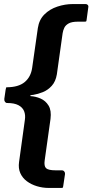

<svg xmlns="http://www.w3.org/2000/svg" viewBox="-20 -762 456 947"><path d="M220.9 165Q190.2 165 162 156.4Q133.8 147.9 112.3 131.8Q90.8 115.7 80.2 92Q69.6 68.2 74 37.1L102.7 -170.8Q106.4 -194.8 98.9 -213.6Q91.3 -232.4 70.8 -243.2Q50.4 -254 14.8 -254Q8.6 -254 4.4 -260Q0.3 -265.9 1.3 -274.6L7.9 -320.1Q9.6 -328.8 10.4 -330.2Q11.3 -331.5 13 -331.5Q71.4 -331.8 101.9 -357.3Q132.4 -382.8 138.7 -427.8L166.7 -623.8Q172.9 -664.7 199 -690.8Q225.1 -716.9 262.9 -729.4Q300.7 -742 339.2 -742H402.2Q409.1 -742 413.2 -737.3Q417.3 -732.6 415.6 -726.7L406.9 -662.3Q405.9 -656.4 404.1 -655.8Q402.2 -655.1 396.4 -655.1H364Q334.5 -655.1 319 -646.6Q303.5 -638.1 297.3 -625.2Q291.1 -612.3 288.8 -597.6L260.4 -395.2Q254.4 -359.5 235 -338.4Q215.7 -317.3 191.4 -307.6Q167.1 -297.9 144 -294.1Q135.5 -293.9 131 -291.7Q126.6 -289.6 130.4 -287.9Q155.7 -286.6 180.2 -275.9Q204.7 -265.3 219.5 -241.3Q234.4 -217.3 229.1 -175.3L200.4 29.1Q196.4 57.1 207.3 67.6Q218.2 78.1 255.2 78.1H284.9Q292.5 78.1 297 83.8Q301.5 89.5 300.7 96.4L292 154.4Q291 162.7 289.3 163.9Q287.6 165 279.1 165H220.9Z"/></svg>

Font: Libre Franklin Thin
Style: Italic
Weight: 100
Italic angle: -8°
Designer: Pablo Impallari, Rodrigo Fuenzalida, Nhung Nguyen
Foundry: Impallari Type
Version: Version 3.000